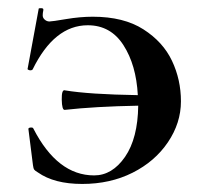

<svg xmlns="http://www.w3.org/2000/svg" viewBox="-20 -440 496 472"><path d="M73.2 -16.1Q66.4 -20 64.2 -22.9Q62 -25.9 61 -34.2L49.8 -123Q49.8 -126 55.4 -126.5Q61 -127 62 -124Q121.1 -8.8 211.4 -8.8Q255.9 -8.8 287.4 -54.4Q318.8 -100.1 319.8 -180.2Q212.9 -178.2 139.2 -169.9Q132.3 -168.9 131.8 -195.1Q131.3 -221.2 140.1 -217.8Q199.2 -208 318.8 -206.1Q314.9 -280.3 283.4 -329.1Q252 -377.9 195.8 -377.9Q113.3 -377.9 60.1 -269Q58.1 -267.1 54.9 -267.1Q51.8 -267.1 49.3 -268.6Q46.9 -270 47.9 -271L75.2 -418.9Q75.2 -419.9 81.5 -419.9Q87.9 -419.9 86.4 -414.1Q85 -408.2 85 -402.1Q85 -396 90.1 -391.6Q95.2 -387.2 101.6 -387.2Q107.9 -387.2 142.6 -393.1Q177.2 -398.9 208 -398.9Q284.2 -398.9 332.5 -367.9Q380.9 -336.9 402.8 -290.5Q424.8 -244.1 424.8 -190.9Q424.8 -137.7 392.8 -90.3Q360.8 -43 305.9 -15.4Q251 12.2 182.1 12.2Q113.3 12.2 73.2 -16.1Z"/></svg>

Font: Cormorant-Bold
Style: Bold
Weight: 700
Designer: Christian Thalmann (Catharsis Fonts)
Version: Version 3.000